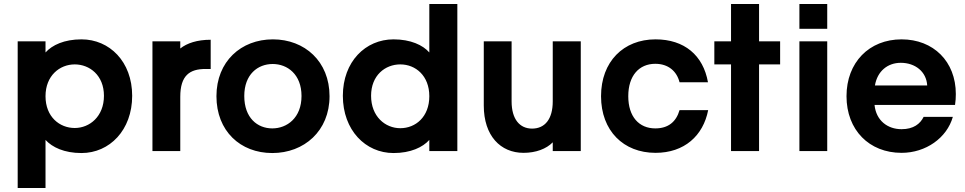

<svg xmlns="http://www.w3.org/2000/svg" viewBox="-20 -760 4856 966"><path d="M390 -562C303 -562 242 -533 209 -496V-552H69V186H209V-56C243 -19 303 10 390 10C531 10 645 -105 645 -278C645 -450 531 -562 390 -562ZM209 -276C209 -379 280 -436 356 -436C431 -436 503 -381 503 -278C503 -174 431 -116 356 -116C280 -116 209 -172 209 -276Z M747 -552V0H887V-273C887 -381 935 -413 1014 -413H1040V-560C972 -560 921 -543 887 -516V-552Z M1350 10C1510 10 1638 -101 1638 -276C1638 -451 1513 -562 1353 -562C1193 -562 1069 -451 1069 -276C1069 -101 1189 10 1350 10ZM1209 -277C1209 -386 1277 -438 1352 -438C1426 -438 1497 -386 1497 -277C1497 -167 1424 -114 1350 -114C1275 -114 1209 -167 1209 -277Z M1960 -562C1819 -562 1705 -450 1705 -278C1705 -105 1819 10 1960 10C2046 10 2107 -19 2140 -56V0H2281V-740H2140V-496C2108 -533 2046 -562 1960 -562ZM1847 -278C1847 -381 1918 -436 1994 -436C2071 -436 2140 -379 2140 -276C2140 -172 2071 -115 1994 -115C1918 -115 1847 -174 1847 -278Z M2902 0V-552H2761V-250C2761 -160 2721 -113 2657 -113C2595 -113 2554 -160 2554 -250V-552H2414V-229C2414 -77 2498 9 2614 9C2676 9 2729 -11 2761 -44V0Z M3278 -562C3117 -562 3004 -450 3004 -276C3004 -102 3117 9 3278 9C3423 9 3518 -77 3543 -206H3399C3382 -147 3342 -114 3277 -114C3195 -114 3141 -173 3141 -276C3141 -379 3195 -439 3277 -439C3342 -439 3385 -402 3399 -346H3542C3518 -482 3423 -562 3278 -562Z M3799 0V-436H3905V-552H3799V-740H3658V-552H3574V-436H3658V0Z M4002 -552V0H4142V-552ZM4002 -615H4142V-740H4002Z M4645 -330H4382C4394 -402 4446 -444 4512 -444C4584 -444 4641 -400 4645 -330ZM4239 -276C4239 -106 4353 9 4516 9C4638 9 4744 -66 4774 -172H4627C4610 -137 4576 -110 4516 -110C4446 -110 4388 -153 4380 -232H4785C4788 -250 4789 -270 4789 -287C4789 -451 4676 -562 4516 -562C4353 -562 4239 -446 4239 -276Z"/></svg>

Font: Malmofest SemiBold
Style: Regular
Weight: 600
Designer: Jonny Pinhorn (Poppins), Kolossal
Version: Version 1.004;Glyphs 3.1.2 (3151)